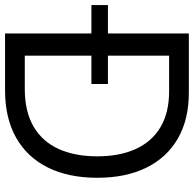

<svg xmlns="http://www.w3.org/2000/svg" viewBox="-72 -744 768 760"><g transform="rotate(90 312.0 -364.0)"><path d="M289.1 0H114.3V-78.1H283.2Q373.5 -78.1 432.9 -112.8Q492.2 -147.5 521.5 -211.9Q550.8 -276.4 550.8 -365.2Q550.8 -453.1 522 -516.8Q493.2 -580.6 435.8 -615Q378.4 -649.4 293 -649.4H110.4V-727.5H298.8Q404.8 -727.5 480.2 -684.1Q555.7 -640.6 595.7 -559.3Q635.7 -478 635.7 -365.2Q635.7 -251.5 595.2 -169.7Q554.7 -87.9 477.3 -43.9Q399.9 0 289.1 0ZM152.3 -727.5V0H64.5V-727.5ZM-47.9 -341.8V-407.2H264.6V-341.8Z"/></g></svg>

Font: Inter Tight
Style: Regular
Weight: 400
Designer: Rasmus Andersson
Foundry: rsms
Version: Version 3.002